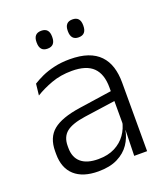

<svg xmlns="http://www.w3.org/2000/svg" viewBox="-126 -748 737 847"><g transform="rotate(-20 243.0 -324.0)"><path d="M362.5 0 365.5 -121.5 363 -131V-288.5V-321Q363 -384 331.2 -415.2Q299.5 -446.5 231.5 -446.5Q178.5 -446.5 135 -430.5Q91.5 -414.5 58.5 -394L64.5 -447.5Q82.5 -459 108 -470.8Q133.5 -482.5 166.8 -490.2Q200 -498 240 -498Q289 -498 323.8 -486Q358.5 -474 380.5 -451Q402.5 -428 412.8 -395.5Q423 -363 423 -322.5V0ZM191.5 10.5Q119 10.5 80.2 -24.5Q41.5 -59.5 41.5 -125V-138Q41.5 -202.5 81.2 -235.2Q121 -268 210 -281L373 -305L376 -259L217.5 -236.5Q155.5 -227.5 128.5 -205.8Q101.5 -184 101.5 -141.5V-132.5Q101.5 -87.5 129 -64Q156.5 -40.5 209.5 -40.5Q255 -40.5 287.2 -57Q319.5 -73.5 339.2 -101.2Q359 -129 365.5 -163.5L377.5 -120.5H365Q359 -86 338.8 -56Q318.5 -26 282.2 -7.8Q246 10.5 191.5 10.5ZM165.5 -575Q147 -575 138 -585.5Q129 -596 129 -616V-619Q129 -638.5 138 -648.8Q147 -659 165.5 -659Q184 -659 193 -648.8Q202 -638.5 202 -619V-616Q202 -596 193 -585.5Q184 -575 165.5 -575ZM311.5 -575Q293.5 -575 284.5 -585.5Q275.5 -596 275.5 -616V-619Q275.5 -638.5 284.5 -648.8Q293.5 -659 311.5 -659Q330 -659 339 -648.8Q348 -638.5 348 -619V-616Q348 -596 339 -585.5Q330 -575 311.5 -575Z"/></g></svg>

Font: Anek Gurmukhi Light
Style: Regular
Weight: 300
Designer: Sarang Kulkarni (Gurmukhi), Yesha Goshar (Latin)
Foundry: Ek Type
Version: Version 1.003